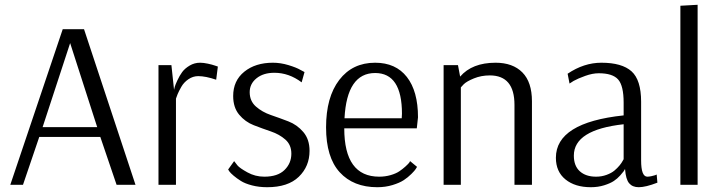

<svg xmlns="http://www.w3.org/2000/svg" viewBox="-20 -772 3010 802"><path d="M273 -592 158 -241H386ZM242 -650H331L546 0H467L399 -200H144L76 0H23Z M890 -494 883 -439Q839 -454 808 -454Q786 -454 767 -441Q748 -428 737.5 -409.5Q727 -391 722 -379Q717 -367 715 -360V0H642V-500H696L707 -397Q708 -402 710 -409.5Q712 -417 721 -436.5Q730 -456 741 -471Q752 -486 772 -498Q792 -510 816 -510Q830 -510 848.5 -506Q867 -502 878 -498Z M933 -64 958 -99Q963 -92 972 -81Q981 -70 1013.5 -52Q1046 -34 1084 -34Q1140 -34 1168.5 -62Q1197 -90 1197 -130Q1197 -167 1172 -189Q1147 -211 1111.5 -223Q1076 -235 1040 -249Q1004 -263 979 -293Q954 -323 954 -371Q954 -435 1000.5 -472.5Q1047 -510 1120 -510Q1152 -510 1185 -500Q1218 -490 1235 -480L1252 -471L1240 -428Q1187 -468 1126 -468Q1080 -468 1051.5 -445Q1023 -422 1023 -387Q1023 -350 1049 -327Q1075 -304 1111.5 -291.5Q1148 -279 1184.5 -265Q1221 -251 1247 -220.5Q1273 -190 1273 -142Q1273 -77 1228 -33.5Q1183 10 1096 10Q1062 10 1033 2.5Q1004 -5 986.5 -16Q969 -27 956 -38Q943 -49 938 -56Z M1547 -467Q1429 -467 1419 -278H1658Q1659 -288 1659 -297Q1659 -467 1547 -467ZM1693 -99 1722 -75Q1720 -72 1716.5 -66Q1713 -60 1698.5 -45.5Q1684 -31 1666.5 -19.5Q1649 -8 1619.5 1Q1590 10 1556 10Q1456 10 1399 -52.5Q1342 -115 1342 -240Q1342 -366 1397 -438Q1452 -510 1547 -510Q1633 -510 1679.5 -450.5Q1726 -391 1726 -282L1721 -236H1418Q1418 -34 1564 -34Q1589 -34 1611.5 -40.5Q1634 -47 1648 -56.5Q1662 -66 1673 -76Q1684 -86 1689 -92Z M1833 0V-500H1893L1902 -452Q1952 -510 2050 -510Q2122 -510 2162 -469.5Q2202 -429 2202 -349V0H2129V-334Q2129 -457 2026 -457Q1990 -457 1959.5 -444.5Q1929 -432 1917 -420L1905 -407V0Z M2585 -107V-253Q2377 -230 2377 -122Q2377 -79 2402 -56.5Q2427 -34 2470 -34Q2493 -34 2513.5 -41.5Q2534 -49 2546.5 -59.5Q2559 -70 2568 -81Q2577 -92 2581 -100ZM2359 -423 2351 -464Q2419 -510 2492 -510Q2578 -510 2618 -474Q2658 -438 2658 -347V-102Q2658 -34 2684 -34Q2691 -34 2700.5 -36Q2710 -38 2716 -40L2723 -43L2726 -9Q2677 10 2648 10Q2622 10 2608 -6.5Q2594 -23 2591 -65H2590Q2589 -62 2585.5 -57Q2582 -52 2570.5 -39Q2559 -26 2544 -16Q2529 -6 2503.5 2Q2478 10 2448 10Q2382 10 2342 -22.5Q2302 -55 2302 -113Q2302 -260 2585 -290V-343Q2585 -414 2562 -440Q2539 -466 2481 -466Q2455 -466 2424.5 -455Q2394 -444 2376 -434Z M2894 -752V0H2822V-748Z"/></svg>

Font: Arsenal
Style: Regular
Weight: 400
Designer: Andrij Shevchenko
Foundry: Stairsfor.com
Version: Version 1.000